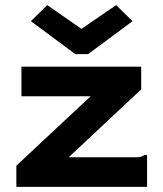

<svg xmlns="http://www.w3.org/2000/svg" viewBox="-20 -732 640 752"><path d="M44 -83 335 -355H64V-471H533V-382L249 -116H508Q525 -116 532 -118Q539 -120 545 -125H556V0H44ZM165 -712 299 -619 435 -712 499 -649 325 -520H275L101 -649Z"/></svg>

Font: Inconsolata Expanded Black
Style: Regular
Weight: 900
Width: 7
Monospace: yes
Designer: Raph Levien, Cyreal, Brenton Simpson
Foundry: Raph Levien, Cyreal, Google
Version: Version 3.001; ttfautohint (v1.8.2.53-6de2)